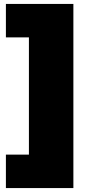

<svg xmlns="http://www.w3.org/2000/svg" viewBox="-20 -762 450 976"><path d="M10 194V24H127V-572H10V-742H353V194Z"/></svg>

Font: Montserrat Alternates Black
Style: Regular
Weight: 900
Designer: Julieta Ulanovsky
Foundry: Julieta Ulanovsky
Version: Version 7.200